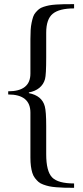

<svg xmlns="http://www.w3.org/2000/svg" viewBox="-20 -749 399 925"><path d="M336.9 155.8Q309.1 155.8 290.5 155.3Q272 154.8 251 153.1Q230 151.4 216.6 148.4Q203.1 145.5 188.5 140.1Q173.8 134.8 165.3 127.2Q156.7 119.6 148.4 108.9Q140.1 98.1 135.7 83.7Q131.3 69.3 128.9 51.3Q126.5 33.2 126.5 10.3V-206.5Q126.5 -293.9 19.5 -293.9V-309.1Q126.5 -309.1 126.5 -394.5V-561Q126.5 -585.4 127.7 -604.5Q128.9 -623.5 132.3 -639.6Q135.7 -655.8 139.6 -667.7Q143.6 -679.7 151.9 -689.2Q160.2 -698.7 168 -705.1Q175.8 -711.4 189.9 -716.1Q204.1 -720.7 216.6 -723.1Q229 -725.6 250 -727.1Q271 -728.5 289.6 -728.8Q308.1 -729 336.9 -729V-708.5Q265.6 -708.5 234.1 -682.6Q202.6 -656.7 202.6 -591.3V-472.7Q202.6 -388.7 196.8 -367.7Q189.5 -341.8 169.2 -325.4Q148.9 -309.1 119.1 -303.7V-300.3Q182.1 -288.1 195.8 -236.8Q202.6 -211.9 202.6 -142.1V-6.3Q202.6 76.2 231 105.5Q259.3 134.8 336.9 134.8Z"/></svg>

Font: Elstob
Style: Regular
Weight: 400
Designer: Peter S. Baker
Version: Version 1.015